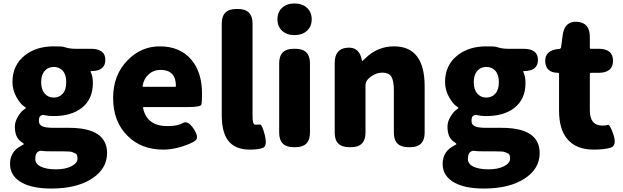

<svg xmlns="http://www.w3.org/2000/svg" viewBox="-20 -851 3602 1110"><path d="M276 239Q170 239 108 206Q38 168 38 96.5Q38 25 104 -9Q118 -16 118 -18.5Q118 -21 102 -32Q66 -56 66 -119Q66 -148 83.5 -176.5Q101 -205 114 -214Q130 -225 130 -227Q130 -229 114 -240Q97 -252 76 -288Q52 -330 52 -377Q52 -475 125 -532Q191 -583 290 -583Q340 -583 348 -580Q380 -569 414 -569H505Q589 -569 589 -505Q589 -440 507 -440Q502 -440 504 -436Q517 -410 517 -371Q517 -276 451 -226Q391 -180 290 -180Q259 -180 239 -185Q223 -190 211 -178Q205 -172 205 -151Q205 -130 224.5 -121Q244 -112 289 -112H379Q599 -112 599 34Q599 125 511 182Q423 239 276 239ZM345 24H291Q235 24 228 22Q210 17 196 29Q184 40 184 68.5Q184 97 216.5 112.5Q249 128 303.5 128Q358 128 393 110Q428 92 428 66.5Q428 41 417 36.5Q406 32 397 28Q388 24 345 24ZM238 -310.5Q258 -287 290.5 -287Q323 -287 343 -310Q363 -333 363 -376Q363 -419 343 -441.5Q323 -464 290.5 -464Q258 -464 238 -441Q218 -418 218 -376Q218 -334 238 -310.5Z M924 14Q797 14 718 -65Q634 -147 634 -285Q634 -418 718 -503Q796 -583 904 -583Q1022 -583 1088 -504Q1148 -431 1148 -309Q1148 -260 1144 -246Q1140 -232 1063 -232H811Q806 -232 807 -227Q829 -122 948 -122Q1007 -122 1036.5 -139.5Q1066 -157 1100 -106Q1133 -55 1108.5 -37.5Q1084 -20 1029.5 -3Q975 14 924 14ZM804 -354Q803 -349 808 -349H992Q997 -349 997 -354Q997 -447 907 -447Q868 -447 840 -422Q812 -397 804 -354Z M1424 14Q1337 14 1297 -41Q1262 -90 1262 -185V-715Q1262 -799 1346 -799H1356Q1440 -799 1440 -715V-179Q1440 -130 1455.5 -130Q1471 -130 1483 -131Q1495 -132 1511 -70Q1526 -7 1501 3.5Q1476 14 1424 14Z M1678 0Q1594 0 1594 -84V-485Q1594 -569 1678 -569H1688Q1772 -569 1772 -485V-84Q1772 0 1688 0ZM1682.5 -648Q1638 -648 1611 -673Q1584 -698 1584 -739.5Q1584 -781 1611 -806Q1638 -831 1682.5 -831Q1727 -831 1754.5 -806Q1782 -781 1782 -739.5Q1782 -698 1754.5 -673Q1727 -648 1682.5 -648Z M1999 0Q1915 0 1915 -84V-487Q1915 -569 1986 -575Q2058 -582 2072 -503Q2073 -498 2074.5 -498Q2076 -498 2093 -515Q2163 -583 2258 -583Q2435 -583 2435 -352V-84Q2435 0 2351 0H2341Q2257 0 2257 -84V-330Q2257 -387 2241.5 -409Q2226 -431 2191 -431Q2163 -431 2140 -418Q2121 -407 2110 -396Q2093 -380 2093 -357V-84Q2093 0 2009 0Z M2777 239Q2671 239 2609 206Q2539 168 2539 96.5Q2539 25 2605 -9Q2619 -16 2619 -18.5Q2619 -21 2603 -32Q2567 -56 2567 -119Q2567 -148 2584.5 -176.5Q2602 -205 2615 -214Q2631 -225 2631 -227Q2631 -229 2615 -240Q2598 -252 2577 -288Q2553 -330 2553 -377Q2553 -475 2626 -532Q2692 -583 2791 -583Q2841 -583 2849 -580Q2881 -569 2915 -569H3006Q3090 -569 3090 -505Q3090 -440 3008 -440Q3003 -440 3005 -436Q3018 -410 3018 -371Q3018 -276 2952 -226Q2892 -180 2791 -180Q2760 -180 2740 -185Q2724 -190 2712 -178Q2706 -172 2706 -151Q2706 -130 2725.5 -121Q2745 -112 2790 -112H2880Q3100 -112 3100 34Q3100 125 3012 182Q2924 239 2777 239ZM2846 24H2792Q2736 24 2729 22Q2711 17 2697 29Q2685 40 2685 68.5Q2685 97 2717.5 112.5Q2750 128 2804.5 128Q2859 128 2894 110Q2929 92 2929 66.5Q2929 41 2918 36.5Q2907 32 2898 28Q2889 24 2846 24ZM2739 -310.5Q2759 -287 2791.5 -287Q2824 -287 2844 -310Q2864 -333 2864 -376Q2864 -419 2844 -441.5Q2824 -464 2791.5 -464Q2759 -464 2739 -441Q2719 -418 2719 -376Q2719 -334 2739 -310.5Z M3413 14Q3310 14 3259 -48Q3212 -105 3212 -211V-425Q3212 -430 3207 -430Q3135 -430 3132 -496Q3130 -562 3212 -568Q3223 -569 3224 -579L3233 -648Q3244 -730 3317 -725Q3390 -720 3390 -638V-574Q3390 -569 3395 -569H3440Q3524 -569 3524 -500Q3524 -430 3440 -430H3395Q3390 -430 3390 -425V-213Q3390 -125 3462 -125Q3483 -125 3494.5 -129Q3506 -133 3527 -71Q3547 -8 3509.5 3Q3472 14 3413 14Z"/></svg>

Font: Resource Han Rounded KR Heavy
Style: Regular
Weight: 900
Designer: Cyano Hao (round all glyphs); Ryoko NISHIZUKA 西塚涼子 (kana, bopomofo & ideographs); Paul D. Hunt (Latin, Greek & Cyrillic)
Foundry: Cyano Hao
Version: 0.990